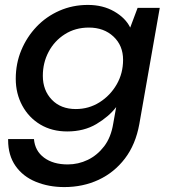

<svg xmlns="http://www.w3.org/2000/svg" viewBox="-20 -528 693 780"><path d="M241 232Q178 232 125.5 210.5Q73 189 43 146Q13 103 13 41Q13 39 13 37H118Q122 85 159 112.5Q196 140 255 140Q298 140 336.5 121.5Q375 103 403 66.5Q431 30 440 -26L452 -93Q422 -54 371.5 -24Q321 6 253 6Q191 6 144 -22Q97 -50 70.5 -99Q44 -148 44 -208Q44 -270 66.5 -324Q89 -378 128.5 -419.5Q168 -461 221.5 -484.5Q275 -508 337 -508Q398 -508 444 -481.5Q490 -455 509 -416L539 -496H629L546 -24Q531 59 487.5 116Q444 173 380.5 202.5Q317 232 241 232ZM288 -85Q341 -85 384.5 -112.5Q428 -140 454 -185Q480 -230 480 -285Q480 -343 441 -379.5Q402 -416 341 -416Q286 -416 243.5 -389Q201 -362 177.5 -317.5Q154 -273 154 -220Q154 -161 190.5 -123Q227 -85 288 -85Z"/></svg>

Font: Ultramarine Medium
Style: Italic
Weight: 500
Italic angle: -10°
Designer: Colophon Foundry, Jonny Pinhorn
Foundry: Colophon Foundry
Version: Version 1.200; ttfautohint (v1.8.3)